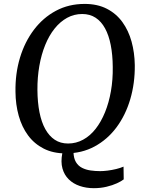

<svg xmlns="http://www.w3.org/2000/svg" viewBox="-20 -773 740 980"><path d="M459 187.5Q420 187.5 387 176.2Q354 165 331 142.5Q308 120 298.8 86.8Q289.5 53.5 298 9L355 3Q356 35 367.5 54.2Q379 73.5 398.5 83.5Q418 93.5 442 97Q466 100.5 491.5 100.5Q508 100.5 529.5 97.8Q551 95 572.8 89.8Q594.5 84.5 610.5 77.5L611.5 142.5Q599.5 152 576.8 162.5Q554 173 523.8 180.2Q493.5 187.5 459 187.5ZM315.5 10Q251 10 203 -14.5Q155 -39 123.2 -82Q91.5 -125 75.5 -182.2Q59.5 -239.5 59 -304.5Q57.5 -397.5 82 -478.5Q106.5 -559.5 153.2 -621.2Q200 -683 265.5 -718Q331 -753 412 -753Q477.5 -753 525.5 -728.2Q573.5 -703.5 604.8 -660.2Q636 -617 651.5 -560.8Q667 -504.5 668 -441Q669 -348.5 645 -267Q621 -185.5 574.8 -123.2Q528.5 -61 463 -25.5Q397.5 10 315.5 10ZM327.5 -40.5Q368.5 -40.5 404.2 -60Q440 -79.5 468 -115.2Q496 -151 516 -200Q536 -249 546.2 -307.8Q556.5 -366.5 555.5 -431.5Q555 -493.5 545.2 -543.2Q535.5 -593 516.2 -628.2Q497 -663.5 468 -682.5Q439 -701.5 399.5 -701.5Q358 -701.5 322.5 -682Q287 -662.5 258.8 -627.2Q230.5 -592 210.8 -543.5Q191 -495 180.8 -436.5Q170.5 -378 171 -313.5Q171.5 -250.5 181.5 -200Q191.5 -149.5 211.2 -114Q231 -78.5 259.8 -59.5Q288.5 -40.5 327.5 -40.5Z"/></svg>

Font: Merriweather 24pt
Style: Italic
Weight: 400
Italic angle: -7.8°
Designer: Eben Sorkin
Foundry: Eben Sorkin
Version: Version 2.101